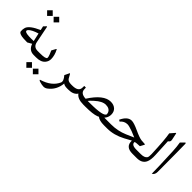

<svg xmlns="http://www.w3.org/2000/svg" viewBox="79 -1428 2468 2468"><g transform="rotate(45 1313.0 -194.0)"><path d="M258.8 -579.6 309.6 -528.8 258.8 -477.5 208 -528.8ZM140.6 -579.6 191.9 -528.8 140.6 -477.5 89.8 -528.8ZM373 -72.8H380.9Q395 -72.8 395 -37.1V-34.7Q395 0 380.9 0H373.5Q288.1 0 258.3 -88.4L201.2 -55.7Q126.5 -56.2 102.1 -61Q44.4 -71.8 41.5 -97.7Q38.1 -136.2 47.9 -165.5Q68.8 -228 210.9 -291L198.7 -345.7L228.5 -377Q237.3 -386.2 240.2 -373L286.1 -144Q300.3 -72.8 373 -72.8ZM92.3 -143.6Q108.9 -126 197.8 -126Q231.9 -126 247.6 -127L222.7 -239.7Q131.8 -211.9 99.1 -178.2Q79.1 -157.7 92.3 -143.6Z M377.9 -72.8H416Q520.5 -72.8 525.9 -99.1Q528.3 -112.8 515.1 -147.5Q505.9 -172.9 492.2 -201.7L522 -256.3Q528.3 -268.6 533.2 -258.8Q570.3 -188.5 570.3 -121.1Q569.8 -79.1 543 -46.9Q504.4 0 417.5 0H377.9Q349.1 0 349.1 -34.2V-38.1Q349.1 -72.8 377.9 -72.8ZM541.5 80.6 592.3 131.3 541.5 182.6 490.7 131.3ZM423.3 80.6 474.6 131.3 423.3 182.6 372.6 131.3Z M981.9 0Q932.1 0 911.1 -18.6Q898.4 110.4 802.7 180.7Q777.8 199.2 749.5 198.7Q720.2 198.2 680.7 186.5Q660.2 180.7 656.2 173.3Q653.3 168 659.7 166Q818.8 118.7 871.6 1.5Q888.2 -35.6 835 -95.7Q844.7 -114.3 865.7 -159.7Q869.6 -168.5 876.5 -157.7Q886.7 -140.6 898.4 -118.7Q902.3 -110.4 906.7 -104Q925.3 -72.8 981.4 -72.8H990.7Q1004.9 -72.8 1004.9 -37.1V-34.7Q1004.9 0 990.7 0Z M1282.2 -73.7H1315.9Q1577.1 -73.2 1577.6 -129.4Q1577.1 -139.2 1572.8 -152.3Q1552.7 -204.6 1482.4 -204.6Q1418.9 -204.6 1339.8 -132.8Q1294.9 -92.3 1282.2 -73.7ZM1528.8 -32.2Q1519 -26.9 1508.8 -22.9Q1449.7 0 1313.5 0H1277.8Q1170.4 0 1131.3 -55.7Q1095.2 0 1002.4 0H986.8Q958 0 958 -34.2V-38.1Q958 -72.8 986.8 -72.8H1002.4Q1111.8 -72.8 1113.8 -145.5L1114.7 -178.7H1144.5L1146 -145.5Q1149.4 -79.1 1243.2 -74.7Q1372.6 -277.3 1500.5 -277.3Q1555.7 -277.3 1589.8 -245.6Q1621.6 -214.8 1621.6 -164.6Q1621.6 -124.5 1601.1 -92.8Q1594.7 -82 1585.9 -72.8H1692.4Q1706.5 -72.8 1706.5 -37.1V-34.7Q1706.5 0 1692.4 0H1652.3Q1565.4 0 1528.8 -32.2Z M2167.5 -72.8Q2167.5 -72.8 2243.7 -72.8Q2257.8 -72.8 2257.8 -37.1V-34.7Q2258.3 0 2243.7 0H2168Q2040 0 2044.4 -114.7Q1999 -89.8 1954.1 -65.4Q1831.1 0 1708.5 0H1688Q1659.2 0 1659.2 -34.2V-38.1Q1659.2 -72.8 1688 -72.8H1708.5Q1828.6 -72.8 1934.6 -118.7L2038.1 -164.1Q1976.1 -190.9 1957 -197.8Q1885.7 -223.6 1856.9 -223.6Q1798.3 -223.1 1760.3 -175.3L1738.8 -188.5Q1788.6 -295.9 1863.8 -295.4Q1904.8 -294.9 1995.1 -252.9Q2086.4 -210.4 2128.9 -205.1Q2157.7 -201.2 2191.4 -200.7Q2202.1 -200.7 2196.3 -189.9L2168 -136.7Q2093.3 -134.3 2081.5 -126Q2076.7 -72.8 2167.5 -72.8Z M2247.6 0Q2247.6 0 2239.7 0Q2210.9 0 2210.9 -34.2V-38.1Q2210.9 -72.8 2239.7 -72.8H2247.6Q2314.5 -72.8 2336.9 -105.5Q2348.1 -121.1 2346.2 -171.9Q2335.9 -429.7 2317.9 -520L2371.1 -581.5Q2379.9 -592.3 2383.3 -574.7L2400.9 -490.7Q2406.7 -462.9 2394.5 -450.7L2377.9 -434.6L2389.6 -200.7Q2394.5 -110.8 2371.6 -64.9Q2339.4 0 2247.6 0Z M2559.6 -568.8Q2562 -510.7 2563.5 -64.9Q2563.5 -13.2 2526.4 5.9Q2525.9 -106.9 2513.2 -387.2Q2509.3 -468.8 2498 -533.2L2542 -577.6Q2558.1 -593.8 2559.6 -568.8Z"/></g></svg>

Font: Parastoo Print
Style: Print
Weight: 400
Foundry: Saber Rastikerdar (saber.rastikerdar@gmail.com)
Version: Version 1.0.0-alpha5